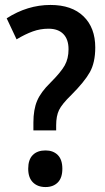

<svg xmlns="http://www.w3.org/2000/svg" viewBox="-20 -744 425 776"><path d="M115 -249Q115 -301 130 -336.5Q145 -372 184 -410Q226 -452 241.5 -479.5Q257 -507 257 -545Q257 -585 236 -606.5Q215 -628 176 -628Q143 -628 112.5 -617Q82 -606 47 -585L7 -670Q91 -724 184 -724Q270 -724 317.5 -678Q365 -632 365 -552Q365 -491 343 -452Q321 -413 268 -360Q230 -323 218.5 -299Q207 -275 207 -238V-217H115ZM164 -136Q195 -136 213.5 -117.5Q232 -99 232 -62Q232 -25 213.5 -6.5Q195 12 164 12Q132 12 113 -7Q94 -26 94 -62Q94 -99 112.5 -117.5Q131 -136 164 -136Z"/></svg>

Font: Noto Sans Display Medium Narrow
Style: Regular
Weight: 500
Width: 4
Designer: Monotype Design team
Foundry: Monotype Imaging Inc.
Version: Version 1.000